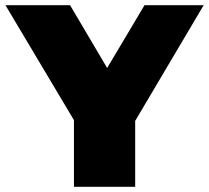

<svg xmlns="http://www.w3.org/2000/svg" viewBox="-20 -720 806 740"><path d="M501 -254V0H265V-257L1 -700H250L393 -458L537 -700H765Z"/></svg>

Font: Montserrat Alternates Black
Style: Regular
Weight: 900
Designer: Julieta Ulanovsky
Foundry: Julieta Ulanovsky
Version: Version 7.200